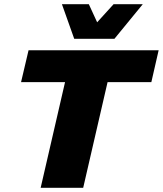

<svg xmlns="http://www.w3.org/2000/svg" viewBox="-20 -901 781 921"><path d="M741 -660 706 -507H496L379 0H175L292 -507H81L117 -660ZM336 -715 277 -881H406L446 -794L525 -881H665L529 -715Z"/></svg>

Font: Work Sans ExtraBold
Style: Italic
Weight: 800
Italic angle: -13°
Designer: Wei Huang
Foundry: Wei Huang
Version: Version 2.012; ttfautohint (v1.8.3)